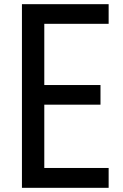

<svg xmlns="http://www.w3.org/2000/svg" viewBox="-20 -826 588 919"><path d="M85 73V-806H500V-712H192V-419H461V-325H192V-22H500V73Z"/></svg>

Font: Farlight84_Sys_V01
Style: Regular
Weight: 400
Designer: Ryoko NISHIZUKA  (kana, bopomofo & ideographs); Paul D. Hunt (Latin, Greek & Cyrillic); Sandoll Communications , Soo-you
Foundry: Adobe
Version: Version 2.004;October 29, 2024;FontCreator 14.0.0.2814 64-bi